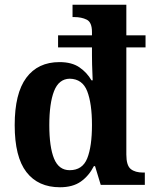

<svg xmlns="http://www.w3.org/2000/svg" viewBox="-20 -780 647 810"><path d="M233 10Q141 10 91.5 -54Q42 -118 42 -252Q42 -386 91 -452Q140 -518 231 -518Q283 -518 315 -496Q347 -474 366 -441H371Q371 -448 370 -467Q369 -486 368.5 -508Q368 -530 368 -547V-580H225V-631H368V-645Q368 -686 346 -697Q324 -708 293 -708H286V-760H513V-631H594V-580H513V-128Q513 -82 531.5 -67Q550 -52 584 -52H591V0H405L381 -79H376Q355 -38 321 -14Q287 10 233 10ZM274 -62Q328 -62 348 -112Q368 -162 368 -253Q368 -343 348 -395Q328 -447 274 -448Q228 -447 208 -395.5Q188 -344 188 -252Q188 -160 208 -111Q228 -62 274 -62Z"/></svg>

Font: Noto Serif Devanagari SemiCondensed
Style: Bold
Weight: 700
Width: 4
Designer: Universal Thirst, Indian Type Foundry and the Monotype Design Team
Foundry: Monotype Imaging Inc.
Version: Version 2.004; ttfautohint (v1.8.4.7-5d5b)